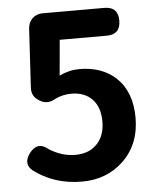

<svg xmlns="http://www.w3.org/2000/svg" viewBox="-53 -786 696 846"><g transform="rotate(-5 294.5 -363.0)"><path d="M276 14Q152 14 61 -56Q26 -87 57 -130Q95 -181 142 -141Q197 -106 257 -106Q316 -106 351 -141Q388 -178 388 -242Q388 -306 354 -341Q320 -376 263 -376Q224 -376 191 -360Q153 -337 119 -359L116 -361Q85 -380 87 -418L102 -677Q104 -706 122 -723Q140 -740 168 -740H303H440Q501 -740 501 -679Q501 -617 440 -617H232L218 -460Q262 -481 307 -481Q406 -481 468 -424Q535 -361 535 -246Q535 -127 457 -54Q384 14 276 14Z"/></g></svg>

Font: GenSenRounded JP B
Style: Regular
Weight: 700
Version: Version 1.501;PS 1;hotconv 16.6.51;makeotf.lib2.5.65220